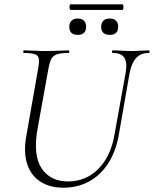

<svg xmlns="http://www.w3.org/2000/svg" viewBox="-20 -859 715 892"><path d="M564 -522Q572 -569 557.5 -591Q543 -613 504 -613Q500 -613 500 -619Q500 -625 504 -625Q524 -625 545 -623.5Q566 -622 591 -622Q613 -622 634 -623.5Q655 -625 671 -625Q675 -625 675 -619Q675 -613 671 -613Q634 -613 612.5 -589.5Q591 -566 582 -519L532 -233Q518 -154 482 -99Q446 -44 393 -15.5Q340 13 275 13Q209 13 165.5 -16.5Q122 -46 105.5 -99.5Q89 -153 102 -226L158 -545Q166 -588 153.5 -600.5Q141 -613 91 -613Q88 -613 88 -619Q88 -625 91 -625Q113 -625 139.5 -623.5Q166 -622 194 -622Q226 -622 252.5 -623.5Q279 -625 298 -625Q302 -625 302 -619Q302 -613 298 -613Q264 -613 245.5 -607Q227 -601 218.5 -585Q210 -569 205 -540L154 -258Q133 -137 173.5 -76.5Q214 -16 296 -16Q379 -16 437 -74.5Q495 -133 512 -234ZM490 -697Q450 -697 450 -735Q450 -753 460.5 -763Q471 -773 490 -773Q509 -773 519 -763Q529 -753 529 -735Q529 -697 490 -697ZM341 -697Q302 -697 302 -735Q302 -753 312.5 -763Q323 -773 341 -773Q360 -773 370 -763Q380 -753 380 -735Q380 -697 341 -697ZM308 -813Q305 -813 303.5 -819.5Q302 -826 303.5 -832.5Q305 -839 308 -839H548Q552 -839 553 -832.5Q554 -826 553 -819.5Q552 -813 548 -813Z"/></svg>

Font: Cormorant Garamond Light
Style: Italic
Weight: 300
Italic angle: -10°
Designer: Christian Thalmann (Catharsis Fonts)
Foundry: Catharsis Fonts
Version: Version 4.001